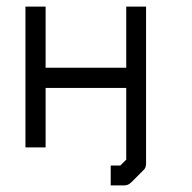

<svg xmlns="http://www.w3.org/2000/svg" viewBox="-20 -495 580 581"><path d="M57 -475H118V-290H362V-475H422V-80V-49V0Q422 14 413 21L377 57Q368 66 356 66H315V36V6H344L362 -12V-49V-80V-229H118V-49H57Z"/></svg>

Font: IBM 3270
Style: Regular
Weight: 400
Monospace: yes
Version: Version 2.3.1